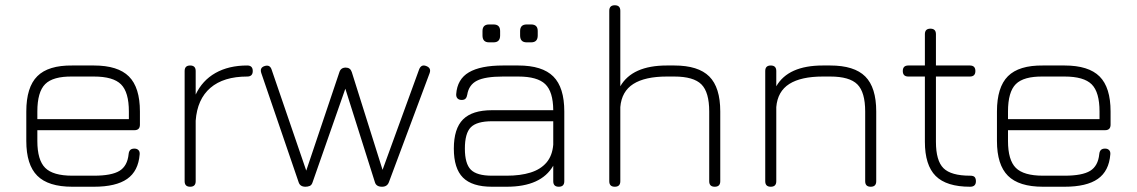

<svg xmlns="http://www.w3.org/2000/svg" viewBox="-20 -710 4322 730"><path d="M122 -215V-174Q122 -101.5 151.8 -71.8Q181.5 -42 255 -42H337Q404.5 -42 434.5 -60.5Q464.5 -79 469 -124Q470 -134.5 475.2 -139.8Q480.5 -145 491 -145Q501 -145 506.5 -139.2Q512 -133.5 511 -123Q506 -59.5 463.5 -29.8Q421 0 337 0H255Q163.5 0 121.8 -41.8Q80 -83.5 80 -174V-286Q80 -378.5 121.8 -420.2Q163.5 -462 255 -461H337Q428.5 -461 470.2 -419.2Q512 -377.5 512 -286V-236Q512 -215 491 -215ZM255 -419Q181.5 -420 151.8 -390.2Q122 -360.5 122 -286V-257H470V-286Q470 -359.5 440.2 -389.2Q410.5 -419 337 -419Z M703 0Q682 0 682 -21V-440Q682 -461 703 -461Q724 -461 724 -440V-350.5Q749 -404 799.2 -432.5Q849.5 -461 920 -461Q941 -461 941 -440Q941 -419 920 -419Q830 -419 780 -376Q730 -333 724 -251V-21Q724 0 703 0Z M1141.5 0Q1121 0 1115.5 -17L973.5 -432Q966.5 -453 986.5 -459Q1006 -465 1012.5 -446L1157.5 -23H1131.5L1270.5 -436Q1276 -453 1294.5 -453Q1312 -453 1317.5 -436L1447.5 -23H1419.5L1573.5 -446Q1581.5 -466.5 1600.5 -459Q1620.5 -451.5 1613.5 -432L1458.5 -17Q1452 0 1432.5 0Q1410.5 0 1405.5 -17L1288.5 -387H1298L1168.5 -17Q1165 -6 1157.5 -3Q1150 0 1141.5 0Z M1850.5 0Q1775 0 1740.2 -34.8Q1705.5 -69.5 1705.5 -145Q1705.5 -221 1740.5 -256Q1775.5 -291 1850.5 -291H2083.5Q2083 -361.5 2053 -390.2Q2023 -419 1950.5 -419H1892.5Q1824.5 -419 1793.5 -403.2Q1762.5 -387.5 1756.5 -350Q1755 -340.5 1750.2 -335.2Q1745.5 -330 1735.5 -330Q1725 -330 1719.5 -335.8Q1714 -341.5 1714.5 -352Q1718.5 -409 1762.8 -435Q1807 -461 1892.5 -461H1950.5Q2042 -461 2083.8 -419.2Q2125.5 -377.5 2125.5 -286V-21Q2125.5 0 2104.5 0Q2083.5 0 2083.5 -21V-80Q2037.5 0 1906.5 0ZM1850.5 -42H1906.5Q1959 -42 1997.2 -54Q2035.5 -66 2057.8 -92Q2080 -118 2083.5 -160V-249H1850.5Q1793 -249 1770.2 -226.2Q1747.5 -203.5 1747.5 -145Q1747.5 -87.5 1770.2 -64.8Q1793 -42 1850.5 -42ZM1839.5 -549Q1814.5 -549 1814.5 -575V-592Q1814.5 -617 1839.5 -617H1856.5Q1881.5 -617 1881.5 -592V-575Q1881.5 -549 1856.5 -549ZM1982.5 -549Q1957.5 -549 1957.5 -575V-592Q1957.5 -617 1982.5 -617H1999.5Q2024.5 -617 2024.5 -592V-575Q2024.5 -549 1999.5 -549Z M2317.5 0Q2296.5 0 2296.5 -21V-669Q2296.5 -690 2317.5 -690Q2338.5 -690 2338.5 -669V-382Q2384 -461 2515.5 -461H2543.5Q2635 -461 2676.8 -419.2Q2718.5 -377.5 2718.5 -286V-21Q2718.5 0 2697.5 0Q2676.5 0 2676.5 -21V-286Q2676.5 -359.5 2646.8 -389.2Q2617 -419 2543.5 -419H2515.5Q2432.5 -419 2388 -390.8Q2343.5 -362.5 2338.5 -303V-21Q2338.5 0 2317.5 0Z M2910.5 0Q2889.5 0 2889.5 -21V-440Q2889.5 -461 2910.5 -461Q2931.5 -461 2931.5 -440V-382Q2977 -461 3108.5 -461H3136.5Q3228 -461 3269.8 -419.2Q3311.5 -377.5 3311.5 -286V-21Q3311.5 0 3290.5 0Q3269.5 0 3269.5 -21V-286Q3269.5 -359.5 3239.8 -389.2Q3210 -419 3136.5 -419H3108.5Q3025.5 -419 2981 -390.8Q2936.5 -362.5 2931.5 -303V-21Q2931.5 0 2910.5 0Z M3668.5 0Q3578.5 0 3537.5 -41Q3496.5 -82 3496.5 -171V-419H3433.5Q3412.5 -419 3412.5 -440Q3412.5 -461 3433.5 -461H3496.5V-580Q3496.5 -601 3517.5 -601Q3538.5 -601 3538.5 -580V-461H3667.5Q3688.5 -461 3688.5 -440Q3688.5 -419 3667.5 -419H3538.5V-171Q3538.5 -99 3567.2 -70.5Q3596 -42 3668.5 -42Q3681.5 -42 3686 -36.5Q3690.5 -31 3690.5 -21Q3690.5 0 3668.5 0Z M3812.5 -215V-174Q3812.5 -101.5 3842.2 -71.8Q3872 -42 3945.5 -42H4027.5Q4095 -42 4125 -60.5Q4155 -79 4159.5 -124Q4160.5 -134.5 4165.8 -139.8Q4171 -145 4181.5 -145Q4191.5 -145 4197 -139.2Q4202.5 -133.5 4201.5 -123Q4196.5 -59.5 4154 -29.8Q4111.5 0 4027.5 0H3945.5Q3854 0 3812.2 -41.8Q3770.5 -83.5 3770.5 -174V-286Q3770.5 -378.5 3812.2 -420.2Q3854 -462 3945.5 -461H4027.5Q4119 -461 4160.8 -419.2Q4202.5 -377.5 4202.5 -286V-236Q4202.5 -215 4181.5 -215ZM3945.5 -419Q3872 -420 3842.2 -390.2Q3812.5 -360.5 3812.5 -286V-257H4160.5V-286Q4160.5 -359.5 4130.8 -389.2Q4101 -419 4027.5 -419Z"/></svg>

Font: Jura Light Light
Style: Regular
Weight: 300
Version: Version 5.106